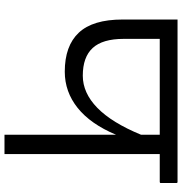

<svg xmlns="http://www.w3.org/2000/svg" viewBox="2 -802 800 843"><g transform="rotate(-90 401.5 -380.0)"><path d="M652.8 -78.1V-236.8Q652.8 -329.1 612.8 -372.6Q572.8 -416 491.2 -416Q415.5 -416 350.1 -352.3Q284.7 -288.6 231.9 -160.2V-78.1ZM24.9 0Q20 0 20 -4.9V-74.2Q20 -78.1 24.9 -78.1H147V-759.8H231.9V-270Q278.8 -381.8 349.6 -438.5Q420.4 -495.1 508.8 -495.1Q622.1 -495.1 679.9 -433.6Q737.8 -372.1 737.8 -241.2V0Z"/></g></svg>

Font: DroidArabicKufi
Style: Regular
Weight: 400
Designer: Pascal Zoghbi
Foundry: Ascender Corporation
Version: Version 1.00; ttfautohint (v1.4.1)